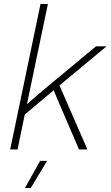

<svg xmlns="http://www.w3.org/2000/svg" viewBox="-20 -749 554 962"><path d="M31 0 183 -729H220L115 -227L189 -291L461 -517H514L278 -321L418 0H376L271 -244L249 -297L104 -175L68 0ZM105 193 181 57H216L134 193Z"/></svg>

Font: Mona Sans ExtraLight
Style: Italic
Weight: 200
Italic angle: -11.6951°
Designer: Deni Anggara
Foundry: GitHub
Version: Version 2.000